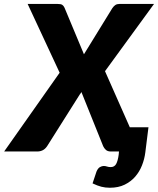

<svg xmlns="http://www.w3.org/2000/svg" viewBox="-70 -748 780 948"><path d="M571 -119.5H663L647.5 4.5Q643.5 37 631.2 68.2Q619 99.5 597.8 124Q576.5 148.5 545.5 163.8Q514.5 179 472.5 179Q450 179 430.5 174Q411 169 387 157.5L406.5 99Q413.5 82.5 423.5 77Q433.5 71.5 442 71.5Q450.5 71.5 458.2 74.2Q466 77 476.5 77Q495 77 503.5 61.5Q512 46 516 16L517.5 0H477.5Q461.5 0 452.8 -8Q444 -16 439.5 -26L332 -293.5Q330 -290 328 -287Q326 -284 323.5 -281L162.5 -26Q152.5 -11.5 140.2 -5.8Q128 0 113.5 0H-49.5L224.5 -389L66.5 -728.5H214.5Q230.5 -728.5 237.2 -724.2Q244 -720 248.5 -710L344.5 -480Q349.5 -489.5 356.5 -499.5L484.5 -707.5Q492 -718.5 500 -723.5Q508 -728.5 519.5 -728.5H690.5L448.5 -396.5Z"/></svg>

Font: Lato ExtraBold
Style: Italic
Weight: 800
Italic angle: -7°
Designer: Lukasz Dziedzic with Adam Twardoch and Botio Nikoltchev
Foundry: tyPoland Lukasz Dziedzic
Version: Version 2.015; 2015-08-06; http://www.latofonts.com/